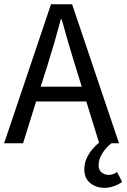

<svg xmlns="http://www.w3.org/2000/svg" viewBox="-20 -676 597 906"><path d="M-0.5 0 220.7 -655.8H320.3L541.5 0H448.2L387.2 -197.3H150.4L88.9 0ZM171.9 -267.1H365.7L335.4 -364.7Q318.4 -418.9 302.5 -473.6Q286.6 -528.3 271 -585H267.1Q252 -528.3 236.1 -473.6Q220.2 -418.9 203.1 -364.7ZM474.1 210.4Q434.1 210.4 406 188.2Q377.9 166 377.9 123Q377.9 94.7 389.2 70.3Q400.4 45.9 417.2 26.6Q434.1 7.3 450.2 -4.9H512.2Q481 18.6 463.1 47.1Q445.3 75.7 445.3 103.5Q445.3 127 460.2 138.2Q475.1 149.4 492.7 149.4Q504.4 149.4 513.9 145.8Q523.4 142.1 532.2 135.3L556.2 182.1Q541.5 193.8 518.3 202.1Q495.1 210.4 474.1 210.4Z"/></svg>

Font: Varta Medium
Style: Regular
Weight: 500
Designer: Joana Correia, Viktoriya Grabowska, Eben Sorkin
Foundry: Sorkin Type Co.
Version: Version 1.004